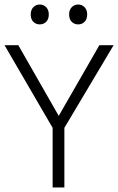

<svg xmlns="http://www.w3.org/2000/svg" viewBox="-20 -830 523 850"><path d="M61 -630 240 -317 420 -630H483L265 -264V0H213V-264L0 -630ZM116 -766Q116 -786 127.5 -798Q139 -810 156 -810Q173 -810 184.5 -798Q196 -786 196 -766Q196 -745 184.5 -733.5Q173 -722 156 -722Q139 -722 127.5 -733.5Q116 -745 116 -766ZM286 -766Q286 -786 297.5 -798Q309 -810 326 -810Q343 -810 354.5 -798Q366 -786 366 -766Q366 -745 354.5 -733.5Q343 -722 326 -722Q309 -722 297.5 -733.5Q286 -745 286 -766Z"/></svg>

Font: Mukta Vaani ExtraLight
Style: Regular
Weight: 275
Designer: Noopur Datye, Girish Dalvi, Yashodeep Gholap, Pallavi Karambelkar
Foundry: Ek Type
Version: Version 2.538;PS 1.000;hotconv 16.6.51;makeotf.lib2.5.65220;